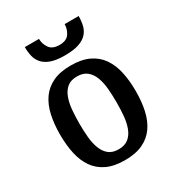

<svg xmlns="http://www.w3.org/2000/svg" viewBox="-170 -800 838 914"><g transform="rotate(-30 249.0 -342.5)"><path d="M250 10Q191 10 151 -9Q111 -28 87 -62.5Q63 -97 52.5 -144.5Q42 -192 42 -250Q42 -308 52.5 -355.5Q63 -403 87 -437.5Q111 -472 151 -491Q191 -510 250 -510Q309 -510 349 -491Q389 -472 413 -437.5Q437 -403 447.5 -355.5Q458 -308 458 -250Q458 -192 447.5 -144.5Q437 -97 413 -62.5Q389 -28 349 -9Q309 10 250 10ZM250 -50Q284 -50 304.5 -67Q325 -84 335.5 -112.5Q346 -141 349 -176.5Q352 -212 352 -250Q352 -287 349 -323Q346 -359 335.5 -387.5Q325 -416 304.5 -433Q284 -450 250 -450Q215 -450 195 -433Q175 -416 164.5 -387.5Q154 -359 151 -323Q148 -287 148 -250Q148 -212 151 -176.5Q154 -141 164.5 -112.5Q175 -84 195 -67Q215 -50 250 -50ZM401 -695Q401 -668 395.5 -644.5Q390 -621 374 -603Q358 -585 328.5 -575Q299 -565 252 -565Q205 -565 176.5 -575Q148 -585 132 -603Q116 -621 110.5 -644.5Q105 -668 105 -695H183Q183 -668 199 -644.5Q215 -621 254 -621Q293 -621 308.5 -644.5Q324 -668 324 -695Z"/></g></svg>

Font: Hermeneus One
Style: Regular
Weight: 400
Designer: Rodrigo Fuenzalida, Pablo Impallari
Foundry: Pablo Impallari, Rodrigo Fuenzalida
Version: Version 1.002; ttfautohint (v0.93) -l 8 -r 50 -G 200 -x 14 -